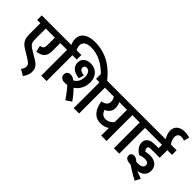

<svg xmlns="http://www.w3.org/2000/svg" viewBox="-9 -1741 2778 2778"><g transform="rotate(45 1380.0 -352.0)"><path d="M551 -528V-622H0V-528H66V-312C66 -255 71 -224 84 -196C102 -156 135 -128 184 -99L285 -38C355 5 368 24 368 60C368 89 353 117 336 138L428 192C454 156 480 108 480 52C480 -11 456 -53 379 -100L262 -170C185 -217 176 -238 176 -332V-528H362V-383C362 -340 358 -325 344 -312C334 -301 317 -295 293 -291L316 -195C374 -203 412 -220 437 -247C463 -276 473 -310 473 -377V-528Z M612 -528V0H722V-528H811V-622H714C702 -643 692 -669 692 -702C692 -765 741 -801 839 -801C978 -801 1108 -730 1215 -615H1343C1226 -769 1058 -896 820 -896C667 -896 581 -829 581 -724C581 -686 591 -653 606 -622H537V-528Z M920 -167C938 -167 956 -168 973 -171C1013 -128 1058 -71 1110 5L1195 -51C1158 -105 1113 -161 1066 -207C1140 -254 1183 -337 1183 -433C1183 -566 1096 -632 996 -632C901 -632 849 -579 849 -506C849 -428 905 -370 1023 -358L1046 -440C969 -446 950 -475 950 -505C950 -532 967 -547 996 -547C1040 -547 1073 -509 1073 -436C1073 -360 1040 -305 988 -279C956 -304 928 -313 902 -313C857 -313 829 -286 829 -244C829 -192 870 -167 920 -167ZM1386 -528H1474V-622H1205V-528H1276V0H1386Z M2036 -622H1461V-528H1570C1583 -506 1594 -479 1594 -451C1594 -395 1561 -366 1490 -350C1512 -210 1581 -117 1702 -117C1758 -117 1801 -131 1838 -156V0H1948V-528H2036ZM1609 -296C1670 -321 1704 -365 1704 -432C1704 -467 1695 -498 1680 -528H1838V-276C1806 -236 1764 -212 1712 -212C1661 -212 1629 -242 1609 -296Z M2208 -528H2297V-622H2023V-528H2098V0H2208Z M2525 -209C2578 -209 2600 -188 2600 -154C2600 -110 2562 -89 2491 -89C2483 -89 2474 -90 2465 -91C2434 -121 2407 -134 2378 -134C2347 -134 2322 -113 2322 -76C2322 -23 2368 -6 2442 -2C2500 40 2569 82 2643 119L2685 36C2647 23 2606 7 2570 -8C2663 -23 2711 -73 2711 -152C2711 -240 2649 -298 2542 -298C2510 -298 2481 -295 2455 -287C2441 -301 2429 -316 2429 -338C2429 -348 2433 -357 2440 -363C2448 -369 2458 -372 2486 -372H2664V-528H2760V-622H2641C2618 -659 2602 -697 2602 -734C2602 -779 2624 -808 2674 -808C2695 -808 2715 -804 2736 -796L2759 -879C2731 -889 2696 -896 2655 -896C2563 -896 2492 -851 2492 -757C2492 -713 2510 -664 2534 -622H2283V-528H2554V-459H2493C2419 -459 2385 -448 2357 -425C2335 -406 2322 -379 2322 -342C2322 -276 2372 -222 2426 -188C2457 -202 2492 -209 2525 -209Z"/></g></svg>

Font: Noto Sans Devanagari UI SemiCondensed SemiBold
Style: Regular
Weight: 600
Width: 4
Designer: Jelle Bosma - Monotype Design Team
Foundry: Monotype Imaging Inc.
Version: Version 2.004